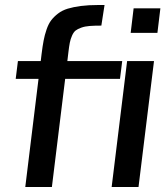

<svg xmlns="http://www.w3.org/2000/svg" viewBox="-20 -744 658 764"><path d="M80.6 0 133.3 -430.2H42.5L51.3 -501H142.1L145.5 -529.3Q149.4 -561 153.6 -582.8Q157.7 -604.5 165.3 -626.7Q172.9 -648.9 183.6 -663.1Q194.3 -677.2 210.7 -689.9Q227.1 -702.6 249.5 -709.5Q272 -716.3 302 -720.2Q332 -724.1 371.6 -724.1H396L383.3 -642.1Q355 -642.1 336.4 -640.6Q317.9 -639.2 303.5 -634Q289.1 -628.9 281 -622.6Q272.9 -616.2 266.8 -602.5Q260.7 -588.9 257.8 -574.2Q254.9 -559.6 252 -534.7L248 -501H466.3L457.5 -430.2H239.3L186.5 0ZM424.3 0 485.8 -501H592.8L531.2 0ZM500 -613.3 511.7 -710.9H618.2L606.4 -613.3Z"/></svg>

Font: Muli
Style: Semi-BoldItalic
Weight: 600
Italic angle: -7°
Designer: Vernon Adams
Foundry: newtypography
Version: Version 2.0; ttfautohint (v1.00rc1.2-2d82) -l 8 -r 50 -G 200